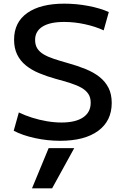

<svg xmlns="http://www.w3.org/2000/svg" viewBox="-20 -760 686 1050"><path d="M265 270H155L246 50H386ZM309 10Q239 10 170.5 -5Q102 -20 55 -45L83 -145Q116 -129 155.5 -116.5Q195 -104 236.5 -97Q278 -90 316 -90Q393 -90 434.5 -118Q476 -146 476 -198Q476 -227 463 -246.5Q450 -266 425.5 -280Q401 -294 365 -305.5Q329 -317 284 -329Q234 -343 192.5 -360.5Q151 -378 120.5 -403Q90 -428 73.5 -462.5Q57 -497 57 -543Q57 -638 129 -689Q201 -740 332 -740Q398 -740 463.5 -727.5Q529 -715 575 -694L547 -594Q502 -615 444.5 -627.5Q387 -640 331 -640Q253 -640 212.5 -614.5Q172 -589 172 -542Q172 -514 184 -495Q196 -476 219 -462.5Q242 -449 275 -438Q308 -427 351 -415Q405 -400 449 -382Q493 -364 524.5 -339Q556 -314 573.5 -279.5Q591 -245 591 -197Q591 -99 517 -44.5Q443 10 309 10Z"/></svg>

Font: M PLUS 1 Medium
Style: Regular
Weight: 500
Designer: Coji Morishita
Foundry: UNDERFOREST DESIGN
Version: Version 1.001